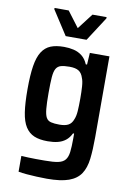

<svg xmlns="http://www.w3.org/2000/svg" viewBox="-99 -778 714 1042"><g transform="rotate(10 258.0 -257.0)"><path d="M234 203Q206 203 177.5 201.5Q149 200 123.5 198Q98 196 77 192V105Q95 106 115 107Q135 108 158 108Q181 108 207 108Q254 108 280 102.5Q306 97 318.5 81.5Q331 66 334.5 37.5Q338 9 338 -37V-64H332Q320 -39 301.5 -24.5Q283 -10 258.5 -4Q234 2 203 2Q158 2 128.5 -10.5Q99 -23 80.5 -52Q62 -81 54.5 -131Q47 -181 47 -257Q47 -335 55 -385.5Q63 -436 81.5 -465Q100 -494 129.5 -506Q159 -518 203 -518Q231 -518 256.5 -512Q282 -506 302.5 -490Q323 -474 335 -445H342L346 -510H454V-65Q454 5 448 55.5Q442 106 420.5 138.5Q399 171 355 187Q311 203 234 203ZM251 -98Q283 -98 300.5 -108Q318 -118 326 -141Q334 -159 336 -187.5Q338 -216 338 -257Q338 -294 336 -323.5Q334 -353 327 -369Q319 -395 301.5 -406Q284 -417 251 -417Q221 -417 203.5 -412Q186 -407 177 -391.5Q168 -376 165.5 -344Q163 -312 163 -257Q163 -202 166 -170Q169 -138 177.5 -122.5Q186 -107 204 -102.5Q222 -98 251 -98ZM201 -577 115 -710V-717H193L258 -631L324 -717H402V-710L316 -577Z"/></g></svg>

Font: Saira SemiCondensed SemiBold
Style: Regular
Weight: 600
Width: 4
Designer: Hector Gatti with collaboration of the Omnibus-Type team
Foundry: Omnibus-Type
Version: Version 1.101